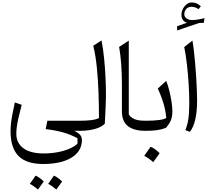

<svg xmlns="http://www.w3.org/2000/svg" viewBox="-20 -1077 1714 1581"><path d="M158.7 -213.9Q141.1 -147 131.6 -103.8Q122.1 -60.5 118.2 -31.2Q114.3 -2 114.3 23.9Q114.3 101.1 172.9 143.8Q231.4 186.5 338.9 186.5Q399.4 186.5 454.1 176.3Q508.8 166 551.5 147.7Q594.2 129.4 618.2 105.5V61.5Q564 31.7 500 13.4Q436 -4.9 356 -13.7L370.1 -83H647V0H591.3Q627.9 17.1 642.3 37.1Q656.7 57.1 654.3 85.9Q649.4 173.3 564.7 223.4Q480 273.4 334.5 273.4Q197.8 273.4 132.3 207.3Q66.9 141.1 66.9 3.4Q66.9 -25.4 70.1 -56.9Q73.2 -88.4 81.1 -130.6Q88.9 -172.9 102.1 -233.4ZM225.6 437Q250.5 403.3 272.5 369.1Q304.2 381.8 340.3 417.5Q307.1 463.9 292.5 483.9Q261.7 456.1 225.6 437ZM491.7 417.5 443.8 483.9Q411.1 455.1 377 437Q395.5 410.6 423.8 369.1Q451.2 379.4 491.7 417.5Z M815.9 -744.1Q828.6 -681.2 836.7 -602.1Q844.7 -522.9 848.6 -443.1Q852.5 -363.3 852.5 -296.9Q852.5 -285.6 851.8 -257.8Q851.1 -230 849.6 -194.3Q848.1 -158.7 846.4 -122.3Q844.7 -85.9 842.8 -58.1Q813.5 -28.3 758.1 -14.2Q702.6 0 647 0Q631.3 0 631.3 -31.7V-51.3Q631.3 -83 647 -83Q688 -83 728 -87.4Q768.1 -91.8 794.9 -105Q794.9 -204.6 791.3 -311.8Q787.6 -418.9 777.6 -519.5Q767.6 -620.1 748 -700.2Z M1040.5 -742.7V-134.8Q1054.7 -111.8 1084.7 -97.4Q1114.7 -83 1172.9 -83H1173.3V0H1172.9Q1083.5 0 1033.7 -38.1Q983.9 -76.2 983.9 -161.1V-376.5Q983.9 -561.5 960.9 -690.4Z M1219.7 131.3Q1254.4 144.5 1294.9 184.6Q1268.6 222.7 1241.7 258.3Q1225.1 243.2 1206.3 230Q1187.5 216.8 1167.5 206.1Q1181.2 187.5 1193.6 169.2Q1206.1 150.9 1219.7 131.3ZM1173.3 0Q1157.7 0 1157.7 -31.7V-51.3Q1157.7 -83 1173.3 -83H1191.9Q1239.7 -83 1283.2 -87.9Q1326.7 -92.8 1349.1 -105Q1345.7 -154.8 1329.1 -215.3Q1312.5 -275.9 1279.3 -347.7L1348.6 -411.1Q1362.3 -377.9 1373.8 -331.5Q1385.3 -285.2 1392.3 -239.5Q1399.4 -193.8 1399.4 -161.6Q1399.4 -117.7 1387.7 -88.4Q1376 -59.1 1346.2 -23.9Q1309.1 -10.3 1272.7 -5.1Q1236.3 0 1185.5 0Z M1564.5 -742.7Q1570.3 -711.9 1575.9 -664.8Q1581.5 -617.7 1586.4 -561.8Q1591.3 -505.9 1595 -448.5Q1598.6 -391.1 1600.8 -339.1Q1603 -287.1 1603 -248Q1603 -159.7 1588.1 -94Q1573.2 -28.3 1543.5 8.8L1506.3 -5.9Q1523.9 -48.3 1531.2 -98.6Q1538.6 -148.9 1538.6 -230Q1538.6 -302.7 1533.4 -385.7Q1528.3 -468.8 1519 -548.3Q1509.8 -627.9 1497.1 -689.9ZM1497.6 -959.5Q1497.6 -938.5 1516.8 -925Q1536.1 -911.6 1561.5 -911.6Q1599.6 -911.6 1664.1 -927.7L1658.2 -889.2L1619.1 -887.7L1438.5 -826.2V-861.3L1519.5 -889.6Q1497.1 -896.5 1485.6 -913.1Q1474.1 -929.7 1474.1 -953.1Q1474.1 -980 1486.1 -1003.7Q1498 -1027.3 1517.3 -1042Q1536.6 -1056.6 1558.1 -1056.6Q1578.1 -1056.6 1594.2 -1051Q1610.4 -1045.4 1633.8 -1026.4L1615.2 -1001.5Q1598.6 -1012.7 1585 -1016.8Q1571.3 -1021 1558.1 -1021Q1528.8 -1021 1513.2 -1002.7Q1497.6 -984.4 1497.6 -959.5Z"/></svg>

Font: Pinar DS1 Regular
Style: Regular
Weight: 400
Designer: Amin Abedi
Version: Version 3.000